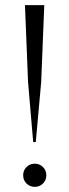

<svg xmlns="http://www.w3.org/2000/svg" viewBox="-20 -722 270 746"><path d="M140 -403 119 -170H109L89 -403L77 -702H152ZM147 -9Q134 4 115 4Q96 4 83 -9Q70 -22 70 -41Q70 -60 83 -73Q96 -86 115 -86Q134 -86 147 -73Q160 -60 160 -41Q160 -22 147 -9Z"/></svg>

Font: Cinzel Decorative
Style: Regular
Weight: 400
Designer: Natanael Gama
Version: Version 1.002;PS 001.002;hotconv 1.0.56;makeotf.lib2.0.21325